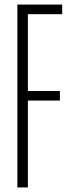

<svg xmlns="http://www.w3.org/2000/svg" viewBox="-20 -820 328 840"><path d="M56 0V-800H252V-758H102V-422H242V-380H102V0Z"/></svg>

Font: Big Shoulders Display Light
Style: Regular
Weight: 300
Designer: Patric King
Foundry: XO Type Co
Version: Version 1.000; ttfautohint (v1.8.2)